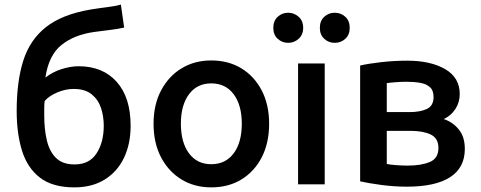

<svg xmlns="http://www.w3.org/2000/svg" viewBox="-20 -796 2076 829"><path d="M301 13Q207 13 152.5 -29Q98 -71 75 -145.5Q52 -220 52 -317Q52 -444 80.5 -534Q109 -624 178.5 -679Q248 -734 372 -755Q416 -762 445.5 -765.5Q475 -769 502 -776L516 -677Q490 -671 460.5 -667.5Q431 -664 387 -658Q300 -646 245 -601.5Q190 -557 176 -461Q208 -486 247 -498Q286 -510 319 -510Q424 -510 484 -442.5Q544 -375 544 -253Q544 -175 515.5 -115Q487 -55 432.5 -21Q378 13 301 13ZM302 -86Q366 -86 397 -134Q428 -182 428 -253Q428 -294 416 -330Q404 -366 375.5 -389Q347 -412 298 -412Q263 -412 227.5 -397Q192 -382 173 -360Q171 -348 171 -330Q171 -312 171 -297Q171 -237 182.5 -189Q194 -141 222.5 -113.5Q251 -86 302 -86Z M892 13Q819 13 763 -21.5Q707 -56 675 -117.5Q643 -179 643 -262Q643 -344 675.5 -405.5Q708 -467 764 -501Q820 -535 892 -535Q966 -535 1022 -501Q1078 -467 1110 -405.5Q1142 -344 1142 -262Q1142 -179 1110.5 -117.5Q1079 -56 1023 -21.5Q967 13 892 13ZM892 -87Q954 -87 989 -134Q1024 -181 1024 -262Q1024 -342 989 -389Q954 -436 892 -436Q831 -436 796 -389Q761 -342 761 -262Q761 -181 796 -134Q831 -87 892 -87Z M1267 0V-522H1382V0ZM1425 -611Q1399 -611 1380 -628.5Q1361 -646 1361 -676Q1361 -706 1380 -723.5Q1399 -741 1425 -741Q1452 -741 1471 -723.5Q1490 -706 1490 -676Q1490 -646 1471 -628.5Q1452 -611 1425 -611ZM1224 -611Q1198 -611 1179 -628.5Q1160 -646 1160 -676Q1160 -706 1179 -723.5Q1198 -741 1224 -741Q1250 -741 1269.5 -723.5Q1289 -706 1289 -676Q1289 -646 1269.5 -628.5Q1250 -611 1224 -611Z M1737 10Q1682 10 1626 2.5Q1570 -5 1535 -13V-513Q1568 -521 1624.5 -527.5Q1681 -534 1739 -534Q1839 -534 1902 -497.5Q1965 -461 1965 -390Q1965 -354 1946 -325Q1927 -296 1896 -282Q1935 -269 1961 -237Q1987 -205 1987 -153Q1987 -72 1923.5 -31Q1860 10 1737 10ZM1650 -312H1748Q1794 -312 1823 -325.5Q1852 -339 1852 -377Q1852 -406 1836 -420Q1820 -434 1793.5 -438.5Q1767 -443 1735 -443Q1713 -443 1687.5 -441Q1662 -439 1650 -437ZM1741 -81Q1798 -81 1835.5 -96.5Q1873 -112 1873 -157Q1873 -199 1840 -215Q1807 -231 1753 -231H1650V-88Q1663 -85 1690 -83Q1717 -81 1741 -81Z"/></svg>

Font: Ubuntu Sans SemiBold
Style: Regular
Weight: 600
Designer: Dalton Maag Ltd
Foundry: Dalton Maag Ltd
Version: Version 1.006; ttfautohint (v1.8.4.7-5d5b)